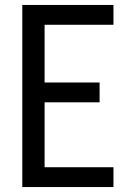

<svg xmlns="http://www.w3.org/2000/svg" viewBox="-20 -755 540 775"><path d="M70 0V-735H438V-655H160V-422H382V-342H160V-80H438V0Z"/></svg>

Font: Iosevka SS04 Medium
Style: Regular
Weight: 500
Monospace: yes
Designer: Belleve Invis
Foundry: Belleve Invis
Version: Version 19.0.0; ttfautohint (v1.8.4)